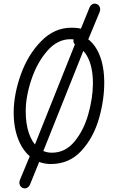

<svg xmlns="http://www.w3.org/2000/svg" viewBox="-20 -895 660 1060"><path d="M412 -696 460 -664 210.5 -39.5 164.5 -76.5ZM55.5 -274.5Q56 -375.5 95.5 -485Q135 -594.5 207.8 -668.2Q280.5 -742 373.5 -742Q413 -742 435 -734Q457 -726 462.8 -712Q468.5 -698 461 -680Q457 -670.5 451 -667.5Q445 -664.5 437.5 -665.5Q430 -666.5 416 -670.5Q401.5 -674.5 391 -676.5Q380.5 -678.5 368.5 -678.5Q297 -678.5 240.5 -613.5Q184 -548.5 152.8 -454.2Q121.5 -360 122 -278.5Q122 -213 139 -161.5Q156 -110 188.5 -81Q221 -52 266.5 -52Q340.5 -52 391.2 -113.5Q442 -175 467 -263Q492 -351 493 -430.5Q493.5 -478.5 485 -518.8Q476.5 -559 459.2 -588.2Q442 -617.5 417 -632.5Q394 -646 388 -657.5Q382 -669 390 -686.5Q393.5 -693.5 402.8 -696.5Q412 -699.5 423.5 -698.2Q435 -697 443 -693L446 -691.5Q480 -673.5 504.2 -638.8Q528.5 -604 541.5 -555.8Q554.5 -507.5 555.5 -448.5Q557 -348.5 526.8 -242Q496.5 -135.5 429.5 -62.5Q362.5 10.5 260.5 10.5Q201 10.5 154.2 -24.5Q107.5 -59.5 81.5 -124.2Q55.5 -189 55.5 -274.5ZM405.5 -684.5 473 -850.5Q479 -866 490 -871.8Q501 -877.5 513.5 -873Q526 -868.5 531 -855.2Q536 -842 529 -826L460.5 -661ZM214.5 -45.5 147 120.5Q141 136 130 141.8Q119 147.5 106.5 143Q94 138.5 89 125.2Q84 112 91 96L159.5 -69Z"/></svg>

Font: Monaspace Radon Var
Style: Regular
Weight: 400
Designer: Riley Cran and the Lettermatic Team
Version: Version 1.000 (Monaspace Radon Var)